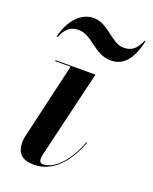

<svg xmlns="http://www.w3.org/2000/svg" viewBox="-134 -769 679 854"><g transform="rotate(20 206.0 -342.0)"><path d="M117 -621.5C179.5 -621.5 217 -542.5 294.5 -542.5C351 -542.5 391.5 -582 411.5 -677H407C387.5 -630.5 364.5 -615.5 327 -615.5C272 -615.5 230.5 -694.5 160 -694.5C103.5 -694.5 52.5 -645 32.5 -560H37.5C57 -606.5 79.5 -621.5 117 -621.5ZM322 -163 318.5 -164.5C284 -71.5 225 -5.5 169.5 -5.5C157 -5.5 152 -14.5 152 -25.5C152 -30.5 153 -37.5 154 -43.5L253 -460H64V-455.5H137L52 -90C50.5 -84 50 -73 50 -67.5C50 -13 77.5 10 132.5 10C220.5 10 284 -62.5 322 -163Z"/></g></svg>

Font: Bodoni* 36pt Medium
Style: Italic
Weight: 500
Italic angle: -13°
Version: Version 2.3